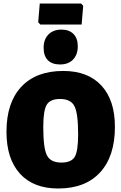

<svg xmlns="http://www.w3.org/2000/svg" viewBox="-20 -1064 693 1096"><path d="M443 -1044 455 -1031 446 -924H210L198 -937L207 -1044ZM331 -895Q375 -895 399.5 -870Q424 -845 424 -800Q424 -752 397 -724Q370 -696 323 -696Q277 -696 253 -720.5Q229 -745 229 -791Q229 -839 256.5 -867Q284 -895 331 -895ZM341 -659Q482 -659 559 -575.5Q636 -492 636 -340Q636 -172 551.5 -80Q467 12 312 12Q171 12 94 -72.5Q17 -157 17 -312Q17 -478 101.5 -568.5Q186 -659 341 -659ZM323 -499Q267 -499 247 -466.5Q227 -434 227 -339Q227 -218 248 -177Q269 -136 330 -136Q387 -136 406.5 -168.5Q426 -201 426 -297Q426 -417 405 -458Q384 -499 323 -499Z"/></svg>

Font: Alegreya Sans Black
Style: Regular
Weight: 900
Designer: Juan Pablo del Peral
Foundry: Huerta Tipografica
Version: Version 2.007